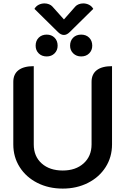

<svg xmlns="http://www.w3.org/2000/svg" viewBox="-20 -1097 735 1126"><path d="M58 -250V-617Q58 -662 88.5 -685.5Q119 -709 178 -709V-250Q178 -180 224.5 -138.5Q271 -97 348 -97Q424 -97 470.5 -139Q517 -181 517 -250V-617Q517 -662 547.5 -685.5Q578 -709 637 -709V-250Q637 -176 599.5 -117Q562 -58 496 -24.5Q430 9 348 9Q265 9 199 -24.5Q133 -58 95.5 -117Q58 -176 58 -250ZM422 -1059Q429 -1067 441.5 -1072Q454 -1077 468 -1077Q486 -1077 502 -1069Q518 -1061 527 -1045L389 -909Q372 -892 355 -892Q337 -892 320 -909L182 -1045Q191 -1061 207 -1069Q223 -1077 241 -1077Q255 -1077 267.5 -1072Q280 -1067 287 -1059L355 -983ZM189 -829Q189 -858 207 -876Q225 -894 254 -894Q282 -894 300 -876Q318 -858 318 -829Q318 -802 300 -784Q282 -766 254 -766Q225 -766 207 -784Q189 -802 189 -829ZM391 -829Q391 -858 409 -876Q427 -894 456 -894Q485 -894 503 -876Q521 -858 521 -829Q521 -802 503 -784Q485 -766 456 -766Q428 -766 409.5 -784Q391 -802 391 -829Z"/></svg>

Font: K2D SemiBold
Style: Regular
Weight: 600
Designer: Katatrad Aksorn Co.,Ltd.
Foundry: Cadson Demak Co.,Ltd.
Version: Version 1.000; ttfautohint (v1.6)